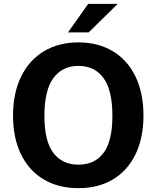

<svg xmlns="http://www.w3.org/2000/svg" viewBox="-20 -971 816 1001"><path d="M48 -368.5Q48 -485.5 90 -571.5Q132 -657.5 209 -703.8Q286 -750 389 -750Q491.5 -750 568.2 -704Q645 -658 686.5 -571.8Q728 -485.5 728 -368.5Q728 -252.5 686.8 -167Q645.5 -81.5 569 -35.8Q492.5 10 389 10Q285 10 208 -35.5Q131 -81 89.5 -166.5Q48 -252 48 -368.5ZM389 -112.5Q474 -112.5 520 -174Q566 -235.5 566 -366.5Q566 -500.5 519.8 -564Q473.5 -627.5 389 -627.5Q305 -627.5 258.2 -563.8Q211.5 -500 211.5 -366.5Q211.5 -235.5 258 -174Q304.5 -112.5 389 -112.5ZM594 -951 442 -802H334.5L440 -951Z"/></svg>

Font: 1883 Sans
Style: Bold
Weight: 700
Designer: 1883 Sans project is a fork of Public Sans.
Version: Version 1.009